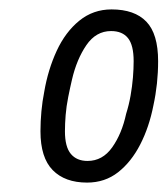

<svg xmlns="http://www.w3.org/2000/svg" viewBox="-20 -718 356 408"><path d="M165 -330Q118 -330 92 -356.5Q66 -383 66 -439Q66 -460 68 -481.5Q70 -503 74 -523Q82 -570 100.5 -610Q119 -650 148.5 -674Q178 -698 217 -698Q266 -698 291 -672Q316 -646 316 -588Q316 -564 313.5 -540.5Q311 -517 306 -494Q297 -448 278 -411Q259 -374 231 -352Q203 -330 165 -330ZM166 -376Q198 -376 218.5 -405Q239 -434 248 -476Q254 -495 257.5 -515Q261 -535 262.5 -553.5Q264 -572 264 -588Q264 -622 252 -637Q240 -652 216 -652Q184 -652 163.5 -622Q143 -592 133 -549Q129 -532 125 -512Q121 -492 119.5 -473.5Q118 -455 118 -439Q118 -406 130.5 -391Q143 -376 166 -376Z"/></svg>

Font: Archivo Condensed Light
Style: Italic
Weight: 300
Width: 3
Italic angle: -10°
Designer: Hector Gatti
Foundry: Omnibus-Type
Version: Version 2.001